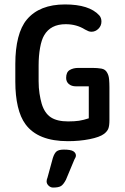

<svg xmlns="http://www.w3.org/2000/svg" viewBox="-20 -626 562 865"><path d="M380 -93Q356 -85 336 -82Q316 -79 287 -79Q237 -79 209 -97.5Q181 -116 168 -158Q162 -179 158 -204.5Q154 -230 154 -260V-331Q154 -374 160.5 -410.5Q167 -447 179 -467Q208 -517 276 -517Q325 -517 363 -493Q372 -488 378.5 -485.5Q385 -483 392 -483Q410 -483 423.5 -496.5Q437 -510 437 -529Q437 -546 427 -557Q382 -606 273 -606Q158 -606 101 -538Q75 -507 62 -456Q49 -405 49 -338V-258Q49 -195 60.5 -146Q72 -97 95 -66Q151 10 286 10Q338 10 383.5 1Q429 -8 449 -23Q463 -34 468 -46.5Q473 -59 473 -85V-232Q473 -251 471.5 -268.5Q470 -286 463 -298Q455 -314 436.5 -317Q418 -320 398 -320H332Q310 -320 294 -310.5Q278 -301 278 -275Q278 -258 290 -247.5Q302 -237 323 -237H380ZM218 86 194 174Q192 178 191 183Q190 188 190 191Q190 202 199 210.5Q208 219 219 219Q244 219 255 212Q266 205 277 184L315 93Q322 82 322 75Q322 63 310.5 55.5Q299 48 268 48Q245 48 235 56Q225 64 218 86Z"/></svg>

Font: Beiruti SemiBold
Style: Regular
Weight: 600
Designer: Arlette Boutros
Foundry: Boutros
Version: Version 1.41